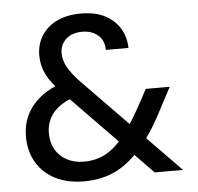

<svg xmlns="http://www.w3.org/2000/svg" viewBox="-52 -765 856 830"><g transform="rotate(-5 376.0 -350.0)"><path d="M587 0 219 -378Q173 -425 153.5 -463.5Q134 -502 134 -547Q134 -594 157 -631.5Q180 -669 223.5 -690.5Q267 -712 329 -712Q390 -712 432 -690.5Q474 -669 497 -631.5Q520 -594 521 -546H423Q422 -589 395 -611Q368 -633 328 -633Q282 -633 256.5 -608.5Q231 -584 231 -548Q231 -518 247.5 -488Q264 -458 298 -422L710 0ZM280 12Q209 12 156.5 -14.5Q104 -41 75 -89.5Q46 -138 46 -203Q46 -253 66 -295Q86 -337 126 -369.5Q166 -402 226 -421L259 -433L308 -369L272 -356Q207 -334 176.5 -296.5Q146 -259 146 -208Q146 -169 163 -138.5Q180 -108 212 -90.5Q244 -73 287 -73Q342 -73 385 -97.5Q428 -122 470 -177Q489 -203 509.5 -236.5Q530 -270 552 -311L580 -363H684L641 -282Q617 -234 592 -193.5Q567 -153 540 -121Q485 -52 422.5 -20Q360 12 280 12Z"/></g></svg>

Font: DM Sans 11pt Medium
Style: Regular
Weight: 500
Version: Version 4.004;gftools[0.9.30]